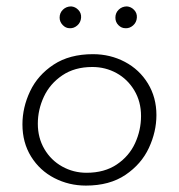

<svg xmlns="http://www.w3.org/2000/svg" viewBox="-20 -571 559 599"><path d="M248 8Q195 8 149.5 -15.5Q104 -39 77 -82.5Q50 -126 50 -183Q50 -236 74 -286.5Q98 -337 147.5 -369.5Q197 -402 270 -402Q324 -402 369.5 -378Q415 -354 441.5 -310.5Q468 -267 468 -212Q468 -160 444.5 -109.5Q421 -59 371.5 -25.5Q322 8 248 8ZM250 -32Q306 -32 344.5 -58Q383 -84 401.5 -124.5Q420 -165 420 -209Q420 -254 399 -289Q378 -324 343.5 -343Q309 -362 268 -362Q213 -362 174.5 -336Q136 -310 117 -269.5Q98 -229 98 -185Q98 -141 118.5 -106Q139 -71 174 -51.5Q209 -32 250 -32ZM166 -516Q166 -531 176.5 -541Q187 -551 202 -551Q215 -550 224.5 -540Q234 -530 233 -516Q232 -501 221 -491.5Q210 -482 197 -483Q185 -483 175.5 -493Q166 -503 166 -516ZM340 -516Q340 -531 350.5 -541Q361 -551 376 -551Q389 -550 398.5 -540Q408 -530 407 -516Q406 -501 395 -491.5Q384 -482 371 -483Q359 -483 349.5 -492.5Q340 -502 340 -516Z"/></svg>

Font: Josefin Sans Light
Style: Italic
Weight: 300
Italic angle: -7°
Designer: Santiago Orozco
Foundry: Typemade
Version: Version 2.000